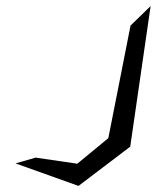

<svg xmlns="http://www.w3.org/2000/svg" viewBox="-20 -600 515 631"><path d="M409 -516 336 -146 234 -62 97 -82 31 -63 238 11 408 -118 475 -580Z"/></svg>

Font: Stormblade
Style: Obl
Weight: 400
Designer: Mew Too
Foundry: Cannot Into Space Fonts
Version: Version 0.77